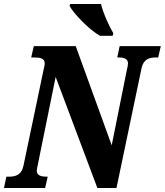

<svg xmlns="http://www.w3.org/2000/svg" viewBox="-41 -946 829 966"><path d="M462 -766H526L529 -779C512 -807 479 -876 467 -926H312L309 -916C329 -879 405 -798 462 -766ZM-21 0H186L199 -57H195C170 -57 144 -61 144 -87C144 -93 146 -103 150 -121L239 -559L449 0H545L671 -602C681 -650 712 -657 745 -657H755L768 -714H561L549 -657H554C578 -657 603 -653 603 -627C603 -619 600 -605 597 -593L521 -215L340 -714H129L116 -657H127C161 -657 184 -653 184 -627C184 -619 181 -607 177 -589L77 -112C67 -64 35 -57 2 -57H-9Z"/></svg>

Font: Noto Serif ExtraCondensed Black
Style: Italic
Weight: 900
Width: 2
Italic angle: -12°
Designer: Monotype Design Team
Foundry: Monotype Imaging Inc.
Version: Version 2.014